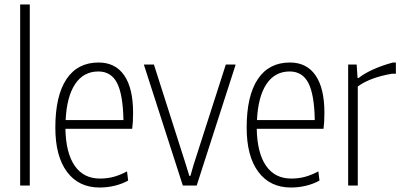

<svg xmlns="http://www.w3.org/2000/svg" viewBox="-20 -828 1798 857"><path d="M70 -808H113V0H70Z M425 9Q331 9 279 -61Q227 -131 227 -258Q227 -400 276.5 -474.5Q326 -549 420 -549Q495 -549 534.5 -491.5Q574 -434 574 -325Q574 -300 573 -284.5Q572 -269 570 -253H272Q274 -145 313.5 -88Q353 -31 426 -31Q458 -31 486.5 -38.5Q515 -46 547 -63L552 -22Q525 -7 492 1Q459 9 425 9ZM419 -509Q353 -509 315.5 -453Q278 -397 273 -292H531Q529 -406 502.5 -457.5Q476 -509 419 -509Z M623 -537V-540H667L810 -92L825 -43H830L844 -92L988 -540H1031V-537L858 0H796Z M1279 9Q1185 9 1133 -61Q1081 -131 1081 -258Q1081 -400 1130.5 -474.5Q1180 -549 1274 -549Q1349 -549 1388.5 -491.5Q1428 -434 1428 -325Q1428 -300 1427 -284.5Q1426 -269 1424 -253H1126Q1128 -145 1167.5 -88Q1207 -31 1280 -31Q1312 -31 1340.5 -38.5Q1369 -46 1401 -63L1406 -22Q1379 -7 1346 1Q1313 9 1279 9ZM1273 -509Q1207 -509 1169.5 -453Q1132 -397 1127 -292H1385Q1383 -406 1356.5 -457.5Q1330 -509 1273 -509Z M1534 -540H1572L1576 -480H1581Q1604 -499 1644.5 -517.5Q1685 -536 1734 -549H1747V-499H1730Q1631 -482 1577 -442V0H1534Z"/></svg>

Font: Encode Sans Compressed
Style: ExtraLight
Weight: 200
Designer: Pablo Impallari, Andres Torresi
Foundry: Pablo Impallari, Andres Torresi
Version: Version 1.000; ttfautohint (v1.00) -l 8 -r 50 -G 200 -x 14 -